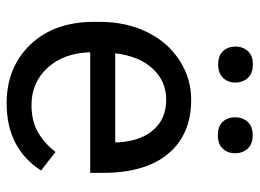

<svg xmlns="http://www.w3.org/2000/svg" viewBox="-120 -640 771 570"><g transform="rotate(90 265.0 -355.5)"><path d="M45.4 0ZM287.6 9.8Q180.2 9.8 112.8 -60.8Q45.4 -131.3 45.4 -249.5V-266.1Q45.4 -344.7 75.4 -406.5Q105.5 -468.3 159.4 -503.2Q213.4 -538.1 276.4 -538.1Q379.4 -538.1 436.5 -470.2Q493.7 -402.3 493.7 -275.9V-238.3H135.7Q137.7 -160.2 181.4 -112.1Q225.1 -64 292.5 -64Q340.3 -64 373.5 -83.5Q406.7 -103 431.6 -135.3L486.8 -92.3Q420.4 9.8 287.6 9.8ZM276.4 -463.9Q221.7 -463.9 184.6 -424.1Q147.5 -384.3 138.7 -312.5H403.3V-319.3Q399.4 -388.2 366.2 -426Q333 -463.9 276.4 -463.9ZM118.7 -669.4Q118.7 -691.4 132.1 -706.3Q145.5 -721.2 171.9 -721.2Q198.2 -721.2 211.9 -706.3Q225.6 -691.4 225.6 -669.4Q225.6 -647.5 211.9 -632.8Q198.2 -618.2 171.9 -618.2Q145.5 -618.2 132.1 -632.8Q118.7 -647.5 118.7 -669.4ZM328.6 -668.5Q328.6 -690.4 342 -705.6Q355.5 -720.7 381.8 -720.7Q408.2 -720.7 421.9 -705.6Q435.5 -690.4 435.5 -668.5Q435.5 -646.5 421.9 -631.8Q408.2 -617.2 381.8 -617.2Q355.5 -617.2 342 -631.8Q328.6 -646.5 328.6 -668.5Z"/></g></svg>

Font: Roboto
Style: Regular
Weight: 400
Designer: Google
Version: Version 2.134; 2016; ttfautohint (v1.6)